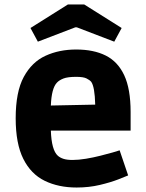

<svg xmlns="http://www.w3.org/2000/svg" viewBox="-20 -823 651 857"><path d="M322 14Q241 14 179.5 -16Q118 -46 84 -114Q50 -182 50 -295Q50 -413 86 -479.5Q122 -546 183 -574Q244 -602 320 -602Q398 -602 452 -575Q506 -548 534.5 -487Q563 -426 563 -323V-240H207Q210 -153 238 -128Q248 -119 263.5 -114Q279 -109 304 -109Q331 -109 364 -114.5Q397 -120 428.5 -128Q460 -136 483 -142.5Q506 -149 514 -152L552 -40Q543 -36 508.5 -22.5Q474 -9 425.5 2.5Q377 14 322 14ZM234 -454Q210 -429 207 -352L405 -356Q403 -436 387 -458Q380 -466 366 -473Q352 -480 320 -480Q282 -480 263 -472.5Q244 -465 234 -454ZM149 -637 116 -698 283 -803H356L523 -698L490 -637L323 -701H316Z"/></svg>

Font: Ruda SemiBold
Style: Bold
Weight: 900
Designer: Mariela Monsalve and Angelina Sanchez
Foundry: Mariela Monsalve and Angelina Sanchez
Version: Version 2.000